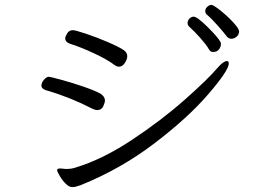

<svg xmlns="http://www.w3.org/2000/svg" viewBox="-20 -783 1040 783"><path d="M924 -625Q913 -625 906 -633Q893 -650 868.5 -678Q844 -706 824 -723Q817 -729 817 -738Q817 -747 825 -755Q833 -763 843 -763Q850 -763 878.5 -740.5Q907 -718 931 -692Q955 -666 955 -655Q955 -642 945 -633.5Q935 -625 924 -625ZM849 -571Q838 -571 832 -582Q821 -601 797 -628Q773 -655 751 -675Q745 -681 745 -689Q745 -699 752.5 -707Q760 -715 770 -715Q784 -715 826 -673.5Q868 -632 879 -612Q881 -609 881 -603Q881 -592 873 -581.5Q865 -571 849 -571ZM447 -518Q418 -540 363.5 -565.5Q309 -591 267 -604Q246 -611 246 -627Q246 -634 254 -647Q262 -660 277 -660Q287 -660 330.5 -645.5Q374 -631 419.5 -611.5Q465 -592 484 -579Q499 -569 499 -554Q499 -541 489 -526Q479 -511 465 -511Q457 -511 447 -518ZM408 -373Q408 -365 401 -349.5Q394 -334 376 -334Q370 -334 358 -339Q267 -386 174 -413Q162 -416 155.5 -421Q149 -426 149 -434Q149 -446 159.5 -458Q170 -470 179 -470Q184 -470 228.5 -458Q273 -446 319.5 -430Q366 -414 390 -401Q408 -389 408 -373ZM213 -89Q213 -96 225 -96Q233 -96 238 -95Q242 -94 251 -94Q273 -94 289 -100Q398 -133 518 -212.5Q638 -292 733 -376Q828 -460 866 -505Q891 -534 905 -534Q913 -534 913 -524Q913 -496 829.5 -399Q746 -302 608.5 -197.5Q471 -93 309 -28Q288 -20 276 -20Q261 -20 249 -33Q236 -45 224.5 -64Q213 -83 213 -89Z"/></svg>

Font: Iansui
Style: Regular
Weight: 400
Designer: But Ko / Fontworks Inc.
Foundry: zi-hi.com / Fontworks Inc.
Version: Version 1.002